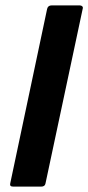

<svg xmlns="http://www.w3.org/2000/svg" viewBox="-20 -693 328 713"><path d="M149 -12Q147 0 133 0H29Q15 0 18 -12L155 -660Q158 -673 172 -673H276Q282 -673 285.5 -669.5Q289 -666 287 -660Z"/></svg>

Font: Glory Thin
Style: Bold Italic
Weight: 700
Italic angle: -12°
Version: Version 1.011